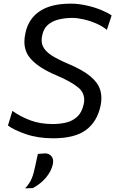

<svg xmlns="http://www.w3.org/2000/svg" viewBox="-20 -746 631 1051"><path d="M271.5 11Q188 11 122.2 -11.5Q56.5 -34 23.5 -59L48 -139Q92 -107.5 146.2 -87.2Q200.5 -67 269 -67Q307 -67 342 -75.2Q377 -83.5 402.5 -106.8Q428 -130 438 -174.5Q441 -187.5 441 -199.5Q441 -239 410 -265.5Q369.5 -299.5 290 -333Q187.5 -376 144.5 -428.5Q113.5 -465.5 113.5 -518Q113.5 -539.5 119 -564Q135 -642.5 196.8 -684.2Q258.5 -726 366.5 -726Q410 -726 454.2 -716Q498.5 -706 534.8 -691Q571 -676 591 -661.5L565 -582.5Q539.5 -603.5 505.5 -618Q471.5 -632.5 437 -640.2Q402.5 -648 376 -648Q339.5 -648 304.8 -640.2Q270 -632.5 244.8 -612.2Q219.5 -592 211.5 -554.5Q208 -539.5 208 -526.5Q208 -508 215 -492.5Q226.5 -466.5 260.5 -444Q294.5 -421.5 354 -396.5Q432 -363.5 473.8 -329Q515.5 -294.5 528 -255Q535 -233 535 -208.5Q535 -188.5 530.5 -167Q512 -80 450.8 -34.5Q389.5 11 271.5 11ZM117.5 285Q143.5 257 154.2 229.8Q165 202.5 173 162.5L180 129.5Q183.5 113 187.5 96.5L229 93.5Q253 95.5 264 112.5Q271 123.5 271 138Q271 144.5 269.5 152Q261.5 190.5 231.8 226Q202 261.5 159.5 283.5Z"/></svg>

Font: Heraclito
Style: Italic
Weight: 400
Italic angle: -12°
Designer: Kostas Bartsokas (font) & Cristiano Sobral (main changes)
Foundry: Kostas Bartsokas (font) & Cristiano Sobral (main changes)
Version: Version 1.00;July 8, 2020;FontCreator 13.0.0.2655 64-bit